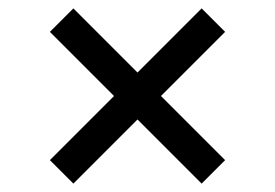

<svg xmlns="http://www.w3.org/2000/svg" viewBox="-20 -545 656 458"><path d="M155 -107 99 -163 461 -525 517 -469ZM461 -107 99 -469 155 -525 517 -163Z"/></svg>

Font: Kufam
Style: Italic
Weight: 400
Italic angle: -11°
Designer: Artur Schmal
Foundry: Original Type
Version: Version 1.301; ttfautohint (v1.8.3)